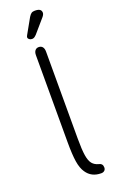

<svg xmlns="http://www.w3.org/2000/svg" viewBox="-156 -829 522 875"><g transform="rotate(-20 105.0 -392.0)"><path d="M173 8Q183 8 189 2.5Q195 -3 195 -12Q195 -22 190.5 -27.5Q186 -33 177 -35Q157 -40 146 -53.5Q135 -67 130.5 -95.5Q126 -124 126 -176V-599Q126 -614 119.5 -622Q113 -630 101 -630Q90 -630 83.5 -622Q77 -614 77 -599V-178Q77 -117 82.5 -82.5Q88 -48 102 -28Q126 8 173 8ZM173 -771Q173 -777 170 -782Q167 -787 160 -789.5Q153 -792 142 -792Q131 -792 125 -788Q119 -784 112 -773L71 -700Q67 -693 67 -689Q67 -684 72.5 -679.5Q78 -675 86 -675Q92 -675 96.5 -677.5Q101 -680 108 -687L165 -753Q173 -763 173 -771Z"/></g></svg>

Font: Beiruti Light
Style: Regular
Weight: 300
Designer: Arlette Boutros
Foundry: Boutros
Version: Version 1.41